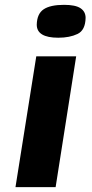

<svg xmlns="http://www.w3.org/2000/svg" viewBox="-20 -774 381 794"><path d="M245 -754Q292 -754 313 -740Q334 -726 334 -700Q333 -649 300.5 -633.5Q268 -618 221 -618Q132 -618 132 -672Q133 -717 160.5 -735.5Q188 -754 245 -754ZM44 0 130 -541H295L210 0Z"/></svg>

Font: Georama ExtraExtended SemiBold
Style: Italic
Weight: 600
Width: 8
Italic angle: -9°
Designer: Jean-Baptiste Levee
Foundry: Production Type
Version: Version 1.000